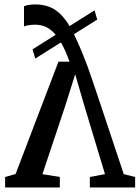

<svg xmlns="http://www.w3.org/2000/svg" viewBox="-20 -824 616 844"><path d="M134 -804.5Q190 -804.5 227 -777.5Q264 -750.5 292.5 -697.8Q321 -645 351 -568Q355.5 -558 365 -531.8Q374.5 -505.5 389 -462.8Q403.5 -420 423.2 -361Q443 -302 468.2 -226.2Q493.5 -150.5 524 -58.5L574 -46V0H375V-46L441.5 -58.5L352 -355L310.5 -497.5L266 -356L166.5 -58.5L243 -46V0H2.5V-46L48.5 -59L237 -553H285.5Q268 -602 250 -633.8Q232 -665.5 213.2 -683.5Q194.5 -701.5 174.8 -708.5Q155 -715.5 134.5 -715.5Q120 -715.5 105.8 -713.2Q91.5 -711 85.5 -707.5V-796.5Q92.5 -800 105.8 -802.2Q119 -804.5 134 -804.5ZM395.5 -778.5 407.5 -738 135 -566.5 123 -607Z"/></svg>

Font: Merriweather 24pt
Style: Regular
Weight: 400
Designer: Eben Sorkin
Foundry: Eben Sorkin
Version: Version 2.100